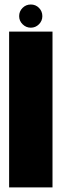

<svg xmlns="http://www.w3.org/2000/svg" viewBox="-20 -812 268 832"><path d="M19.5 0H207.5V-675H19.5ZM113.5 -692Q134 -692 148.8 -706.8Q163.5 -721.5 163.5 -742Q163.5 -763 149 -777.8Q134.5 -792.5 113.5 -792.5Q92.5 -792.5 77.8 -777.8Q63 -763 63 -742Q63 -721.5 78 -706.8Q93 -692 113.5 -692Z"/></svg>

Font: Anybody ExtraCondensed Black
Style: Regular
Weight: 900
Width: 2
Version: Version 1.113;gftools[0.9.25]